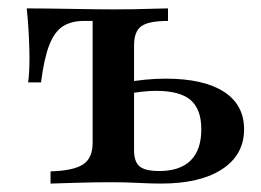

<svg xmlns="http://www.w3.org/2000/svg" viewBox="-20 -436 621 456"><path d="M100 0V-29Q154.8 -30.6 177.4 -45.6Q200 -60.5 200 -96.8V-386.3H179Q150 -386.3 129.8 -373.8Q109.7 -361.3 97.2 -329.4Q84.7 -297.6 77.4 -240.3H46.8Q48.4 -250.8 49.2 -266.1Q50 -281.5 50 -298.4Q50 -319.4 48.4 -352.4Q46.8 -385.5 43.5 -416.1Q68.5 -416.1 95.2 -415.7Q121.8 -415.3 148.8 -414.9Q175.8 -414.5 200.8 -414.1Q225.8 -413.7 246.8 -413.7Q271.8 -413.7 297.2 -414.1Q322.6 -414.5 344.8 -415.3Q366.9 -416.1 379 -416.1V-386.3Q333.1 -386.3 315.7 -373.8Q298.4 -361.3 298.4 -328.2V-79Q298.4 -51.6 311.7 -40.7Q325 -29.8 358.1 -29.8Q407.3 -29.8 432.7 -54.8Q458.1 -79.8 458.1 -129Q458.1 -176.6 432.7 -198.4Q407.3 -220.2 350.8 -220.2Q334.7 -220.2 315.7 -218.1Q296.8 -216.1 274.2 -211.3L273.4 -239.5Q300 -244.4 325 -246.8Q350 -249.2 373.4 -249.2Q463.7 -249.2 511.7 -218.1Q559.7 -187.1 559.7 -129Q559.7 -68.5 507.7 -34.3Q455.6 0 362.1 0Q337.9 0 308.5 -1.6Q279 -3.2 246.8 -3.2Q205.6 -3.2 164.1 -2Q122.6 -0.8 100 0Z"/></svg>

Font: Playfair SemiBold
Style: Regular
Weight: 600
Designer: Claus Eggers Sørensen
Foundry: Claus Eggers Sørensen
Version: Version 2.001;gftools[0.9.30]